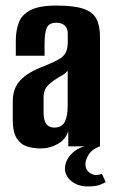

<svg xmlns="http://www.w3.org/2000/svg" viewBox="-20 -525 410 689"><path d="M125.7 7.7Q99.9 7.7 77.3 0.7Q54.6 -6.4 40.2 -28.5Q25.8 -50.6 25.8 -95V-161.4Q25.8 -208.3 53.3 -237.4Q80.9 -266.5 140.1 -288.4Q171.4 -301.3 189.4 -311.2Q207.4 -321 215.3 -335.3Q223.2 -349.5 223.2 -375.2V-402.4Q223.2 -417.7 217.9 -426.4Q212.5 -435.1 203.3 -439.2Q194.1 -443.4 182 -443.4Q156.4 -443.4 148.1 -425.6Q139.9 -407.9 139.9 -367.1V-325.1H36.7V-378Q36.7 -415 47.2 -443.5Q57.8 -472 89.1 -488.5Q120.4 -505 182 -505Q245.2 -505 278.9 -493.7Q312.6 -482.5 325.8 -457.6Q338.9 -432.7 338.9 -391.4V0H225.2L224.9 -54.7Q216.7 -25.6 188.2 -9Q159.6 7.7 125.7 7.7ZM174.7 -67.2Q201.6 -67.2 212.2 -87.5Q222.9 -107.7 222.9 -145.4V-271.9Q217 -262.5 202.9 -254.7Q188.7 -246.9 175.5 -237.7Q156.4 -225 146.4 -211.6Q136.4 -198.2 136.4 -174.1V-123Q136.4 -101.5 141.3 -89.2Q146.3 -76.9 155.1 -72.1Q163.8 -67.2 174.7 -67.2ZM295.3 144Q258.7 144 235.9 124.7Q213.1 105.5 213.1 80.5Q213.1 52.1 235.7 28.2Q258.3 4.2 292 -1.4L338.9 0Q312.2 9.2 299.4 27.9Q286.6 46.5 286.6 64.5Q286.6 83.1 299.3 93.1Q312 103.1 324.3 103.1Q332.2 103.1 337.7 101.3Q343.1 99.5 345.8 98.9L359.3 128.5Q354 131.9 339.3 137.9Q324.7 144 295.3 144Z"/></svg>

Font: Alumni Sans SC Thin
Style: Regular
Weight: 100
Designer: Robert E. Leuschke
Foundry: Robert E. Leuschke
Version: Version 1.018